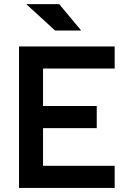

<svg xmlns="http://www.w3.org/2000/svg" viewBox="-20 -921 626 941"><path d="M73.2 0V-693.4H542V-585H190.9V-401.4H454.1V-293H190.9V-108.4H542V0ZM250 -771.5 108.4 -900.9H270L377.9 -771.5Z"/></svg>

Font: Cascadia Mono PL SemiBold
Style: Regular
Weight: 600
Monospace: yes
Designer: Aaron Bell
Foundry: Saja Typeworks
Version: Version 2404.023; ttfautohint (v1.8.4)